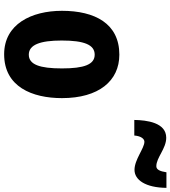

<svg xmlns="http://www.w3.org/2000/svg" viewBox="33 -866 843 950"><g transform="rotate(90 455.0 -391.5)"><path d="M574 -634H651C654 -670 669 -684 682 -684C714 -684 770 -635 821 -635C871 -635 909 -690 910 -793H833C828 -761 820 -743 803 -743C760 -743 716 -792 662 -792C587 -792 575 -696 574 -634ZM466 -276C466 -458 381 -560 251 -560C97 -560 34 -439 34 -276C34 -125 100 10 249 10C410 10 466 -129 466 -276ZM181 -275C181 -386 202 -438 251 -438C300 -438 319 -385 319 -276C319 -166 300 -112 251 -112C202 -112 181 -168 181 -275Z"/></g></svg>

Font: Noto Sans Thai Looped ExtraCondensed ExtraBold
Style: Regular
Weight: 800
Width: 2
Designer: Sasikarn Vongin, Ben Mitchell
Foundry: The Fontpad Ltd
Version: Version 1.001